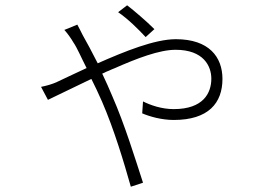

<svg xmlns="http://www.w3.org/2000/svg" viewBox="-20 -637 1040 725"><path d="M563 -527C533 -557 485 -598 460 -617L426 -591C464 -565 502 -527 530 -497L563 -527ZM520 53C492 -33 451 -167 404 -274C393 -300 380 -330 366 -359C371 -361 376 -363 381 -366L391 -370C395 -372 398 -373 402 -375L412 -379C498 -417 582 -449 643 -449C749 -449 778 -387 778 -340C778 -286 748 -225 636 -225C590 -225 548 -240 520 -254L517 -209C545 -197 590 -184 636 -184C767 -184 820 -248 820 -339C820 -422 769 -489 644 -489C564 -489 451 -443 349 -398C328 -440 306 -480 292 -505C286 -518 279 -530 272 -544L223 -524C235 -511 249 -491 257 -477C271 -457 286 -421 307 -380C259 -358 220 -339 192 -326C178 -320 160 -314 135 -309L161 -260C198 -277 257 -307 325 -339C338 -313 352 -284 365 -254C411 -148 448 -24 474 68L520 53Z"/></svg>

Font: Glow Sans SC Normal Light
Style: Regular
Weight: 300
Designer: Ryoko NISHIZUKA (kana, bopomofo & ideographs); Paul D. Hunt (Latin, Greek & Cyrillic); Sandoll Communications, Soo-young
Version: Version 0.93